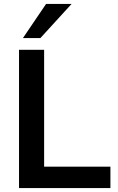

<svg xmlns="http://www.w3.org/2000/svg" viewBox="-20 -959 602 979"><path d="M77 0V-705H205V-109H543V0ZM97 -765 215 -939H345L186 -765Z"/></svg>

Font: Nunito Sans 12pt ExtraLight
Style: Regular
Weight: 200
Designer: Vernon Adams
Foundry: Vernon Adams
Version: Version 3.101;gftools[0.9.27]